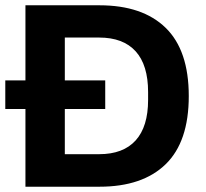

<svg xmlns="http://www.w3.org/2000/svg" viewBox="-20 -706 779 726"><path d="M76.2 0V-293.9H0V-401.9H76.2V-686H356Q519 -686 606.4 -600.8Q693.8 -515.6 693.8 -342.8Q693.8 -169.9 606.4 -85Q519 0 356 0ZM225.1 -123H355Q445.8 -123 492.9 -175Q540 -227.1 540 -328.1V-357.9Q540 -460 492.9 -512Q445.8 -564 355 -564H225.1V-401.9H377.9V-293.9H225.1Z"/></svg>

Font: Archivo
Style: Bold
Weight: 700
Designer: Hector Gatti
Foundry: Omnibus-Type
Version: Version 2.001